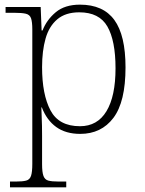

<svg xmlns="http://www.w3.org/2000/svg" viewBox="-20 -566 622 826"><path d="M23 240V215H49Q77 215 92.5 211Q108 207 113.5 190.5Q119 174 119 139V-439Q119 -472 113.5 -487.5Q108 -503 91 -507Q74 -511 41 -511H4V-536H155L159 -435H163Q181 -481 220 -513.5Q259 -546 324 -546Q424 -546 472 -480Q520 -414 520 -276Q520 -128 468 -59Q416 10 325 10Q263 10 222 -19.5Q181 -49 160 -104H158Q158 -88 159.5 -58.5Q161 -29 161 18V140Q161 175 167 191Q173 207 188 211Q203 215 231 215H265V240ZM324 -23Q399 -23 438 -87.5Q477 -152 477 -272Q477 -391 442 -452Q407 -513 321 -513Q262 -513 226.5 -483Q191 -453 176 -400Q161 -347 161 -277Q161 -160 197 -91.5Q233 -23 324 -23Z"/></svg>

Font: Noto Serif Hentaigana ExtraLight
Style: Regular
Weight: 200
Designer: Kazuhiro Yamada
Foundry: nipponia
Version: Version 1.000